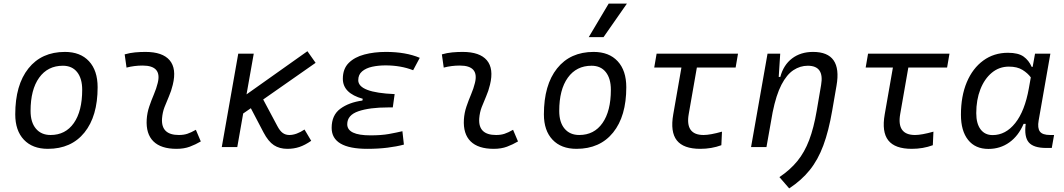

<svg xmlns="http://www.w3.org/2000/svg" viewBox="-20 -815 5899 1064"><path d="M245.1 9.8Q160.2 9.8 112.3 -40.8Q64.5 -91.3 64.5 -181.2Q64.5 -344.2 137.5 -435.8Q210.4 -527.3 339.8 -527.3Q425.3 -527.3 473.1 -475.8Q521 -424.3 521 -331.5Q521 -170.9 448 -80.6Q375 9.8 245.1 9.8ZM260.3 -66.9Q342.8 -66.9 389.2 -133.1Q435.5 -199.2 435.5 -317.4Q435.5 -379.9 407.5 -415.3Q379.4 -450.7 328.6 -450.7Q244.6 -450.7 197 -384.5Q149.4 -318.4 149.4 -200.2Q149.4 -137.2 179 -102.1Q208.5 -66.9 260.3 -66.9Z M1065.4 -95.7 1092.8 -31.2Q1064 -14.2 1032 -2.2Q1000 9.8 958.5 9.8Q872.1 9.8 830.1 -31.7Q788.1 -73.2 793 -153.3Q795.4 -189.9 807.1 -224.6Q818.8 -259.3 832.8 -292Q846.7 -324.7 854 -355Q878.4 -451.7 770.5 -451.7Q724.1 -451.7 681.2 -440.4L670.9 -513.7Q699.7 -522 728.5 -524.7Q757.3 -527.3 786.1 -527.3Q880.9 -527.3 920.2 -481Q959.5 -434.6 937.5 -345.2Q929.2 -310.5 916 -280.5Q902.8 -250.5 891.6 -221.2Q880.4 -191.9 877.9 -157.7Q872.1 -66.9 971.2 -66.9Q997.6 -66.9 1017.8 -73.5Q1038.1 -80.1 1065.4 -95.7Z M1209 0 1300.3 -517.6H1386.2L1346.2 -292L1683.6 -531.2L1729 -466.8L1438.5 -263.7L1517.1 -116.2Q1531.2 -89.4 1546.9 -78.1Q1562.5 -66.9 1583.5 -66.9Q1622.1 -66.9 1667.5 -97.2L1704.6 -34.7Q1669.9 -10.7 1639.2 -0.5Q1608.4 9.8 1572.3 9.8Q1528.8 9.8 1497.8 -10.5Q1466.8 -30.8 1440.4 -81.1L1370.1 -215.3L1327.6 -186L1294.9 0Z M2016.1 9.8Q1817.9 9.8 1817.9 -106.4Q1817.9 -176.8 1865.7 -212.2Q1913.6 -247.6 1988.3 -257.8L1990.2 -267.6Q1879.9 -298.3 1879.9 -378.4Q1879.9 -433.6 1912.4 -466.1Q1944.8 -498.5 1999 -512.9Q2053.2 -527.3 2118.7 -527.3Q2228.5 -527.3 2306.2 -494.6L2269.5 -425.8Q2201.2 -452.6 2116.2 -452.6Q2076.7 -452.6 2042.2 -445.1Q2007.8 -437.5 1986.6 -419.4Q1965.3 -401.4 1965.3 -370.6Q1965.3 -301.8 2167 -293.5L2156.7 -219.7H2130.9Q2028.3 -219.7 1966.3 -198.5Q1904.3 -177.2 1904.3 -126.5Q1904.3 -64.9 2033.2 -64.9Q2093.8 -64.9 2135.5 -72.5Q2177.2 -80.1 2210 -87.9L2218.3 -13.7Q2178.2 -2.9 2127.2 3.4Q2076.2 9.8 2016.1 9.8Z M2823.2 -95.7 2850.6 -31.2Q2821.8 -14.2 2789.8 -2.2Q2757.8 9.8 2716.3 9.8Q2629.9 9.8 2587.9 -31.7Q2545.9 -73.2 2550.8 -153.3Q2553.2 -189.9 2564.9 -224.6Q2576.7 -259.3 2590.6 -292Q2604.5 -324.7 2611.8 -355Q2636.2 -451.7 2528.3 -451.7Q2481.9 -451.7 2439 -440.4L2428.7 -513.7Q2457.5 -522 2486.3 -524.7Q2515.1 -527.3 2543.9 -527.3Q2638.7 -527.3 2678 -481Q2717.3 -434.6 2695.3 -345.2Q2687 -310.5 2673.8 -280.5Q2660.6 -250.5 2649.4 -221.2Q2638.2 -191.9 2635.7 -157.7Q2629.9 -66.9 2729 -66.9Q2755.4 -66.9 2775.6 -73.5Q2795.9 -80.1 2823.2 -95.7Z M3174.8 9.8Q3089.8 9.8 3042 -40.8Q2994.1 -91.3 2994.1 -181.2Q2994.1 -344.2 3067.1 -435.8Q3140.1 -527.3 3269.5 -527.3Q3355 -527.3 3402.8 -475.8Q3450.7 -424.3 3450.7 -331.5Q3450.7 -170.9 3377.7 -80.6Q3304.7 9.8 3174.8 9.8ZM3189.9 -66.9Q3272.5 -66.9 3318.8 -133.1Q3365.2 -199.2 3365.2 -317.4Q3365.2 -379.9 3337.2 -415.3Q3309.1 -450.7 3258.3 -450.7Q3174.3 -450.7 3126.7 -384.5Q3079.1 -318.4 3079.1 -200.2Q3079.1 -137.2 3108.6 -102.1Q3138.2 -66.9 3189.9 -66.9ZM3242.7 -609.4 3353 -794.9H3454.1L3324.7 -609.4Z M3860.8 9.8Q3767.6 9.8 3730.7 -37.1Q3693.8 -84 3710.9 -181.2L3756.3 -440.9H3605.5L3618.7 -517.6H4069.8L4056.6 -440.9H3841.8L3796.9 -184.1Q3775.9 -66.9 3878.9 -66.9Q3915.5 -66.9 3981 -85.4L3977.5 -10.3Q3923.3 9.8 3860.8 9.8Z M4142.1 0 4233.4 -517.6H4303.7L4295.4 -388.7H4304.2Q4321.8 -455.1 4369.4 -491.2Q4417 -527.3 4485.8 -527.3Q4648.4 -527.3 4615.7 -340.3L4591.8 -202.1Q4572.3 -88.9 4542.7 -9.3Q4513.2 70.3 4467.5 127.2Q4421.9 184.1 4353.5 229L4299.3 166.5Q4358.9 126.5 4398.7 77.6Q4438.5 28.8 4464.1 -38.6Q4489.7 -106 4505.9 -201.2L4530.3 -344.2Q4548.8 -450.7 4456.5 -450.7Q4414.1 -450.7 4377 -426.3Q4339.8 -401.9 4310.5 -345.5Q4281.2 -289.1 4261.7 -192.9L4227.5 0Z M5032.7 9.8Q4939.5 9.8 4902.6 -37.1Q4865.7 -84 4882.8 -181.2L4928.2 -440.9H4777.3L4790.5 -517.6H5241.7L5228.5 -440.9H5013.7L4968.8 -184.1Q4947.8 -66.9 5050.8 -66.9Q5087.4 -66.9 5152.8 -85.4L5149.4 -10.3Q5095.2 9.8 5032.7 9.8Z M5702.6 -444.3 5715.8 -517.6H5800.8L5735.8 -147Q5728.5 -105.5 5742.7 -86.2Q5756.8 -66.9 5799.3 -66.9H5821.3L5808.6 4.9H5777.8Q5707.5 4.9 5681.2 -25.9Q5654.8 -56.6 5664.1 -128.4H5652.3Q5624 -62 5573.5 -25.9Q5522.9 10.3 5457.5 10.3Q5384.8 10.3 5345 -39.6Q5305.2 -89.4 5305.2 -179.2Q5305.2 -282.2 5337.6 -359.4Q5370.1 -436.5 5429 -479.5Q5487.8 -522.5 5565.9 -522.5Q5623 -522.5 5652.3 -501.5Q5681.6 -480.5 5697.3 -444.3ZM5570.8 -445.8Q5517.1 -445.8 5476.3 -411.9Q5435.5 -377.9 5412.8 -319.8Q5390.1 -261.7 5390.1 -188Q5390.1 -129.9 5414.1 -98.1Q5438 -66.4 5481 -66.4Q5553.2 -66.4 5606.2 -133.1Q5659.2 -199.7 5681.6 -325.7L5692.4 -386.2Q5675.3 -409.7 5646.2 -427.7Q5617.2 -445.8 5570.8 -445.8Z"/></svg>

Font: Cascadia Code NF SemiLight
Style: Italic
Weight: 350
Italic angle: -10°
Monospace: yes
Designer: Aaron Bell
Foundry: Saja Typeworks
Version: Version 2404.023; ttfautohint (v1.8.4)